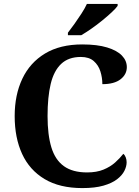

<svg xmlns="http://www.w3.org/2000/svg" viewBox="-20 -951 708 981"><path d="M401 10Q285 10 208 -36Q131 -82 93 -164.5Q55 -247 55 -358Q55 -466 94 -548.5Q133 -631 210 -677.5Q287 -724 400 -724Q477 -724 527.5 -708.5Q578 -693 603 -667Q628 -641 628 -608Q628 -571 596 -546Q564 -521 503 -521Q503 -554 493 -586Q483 -618 459 -639Q435 -660 393 -660Q330 -660 292.5 -624.5Q255 -589 239 -522Q223 -455 223 -358Q223 -262 242.5 -198Q262 -134 306.5 -102Q351 -70 425 -70Q474 -70 509 -84.5Q544 -99 568.5 -121Q593 -143 610 -165Q618 -159 622.5 -147Q627 -135 627 -122Q627 -101 615.5 -78Q604 -55 578 -35Q552 -15 508.5 -2.5Q465 10 401 10ZM327 -784Q342 -803 360.5 -829Q379 -855 396.5 -882Q414 -909 424 -931H581V-921Q572 -908 550.5 -888Q529 -868 502 -846Q475 -824 447 -804.5Q419 -785 395 -771H327Z"/></svg>

Font: Noto Serif Tamil
Style: Bold
Weight: 700
Designer: Indian Type Foundry, Tom Grace, and the Monotype Design Team
Foundry: Monotype Imaging Inc.
Version: Version 2.003